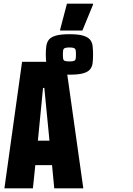

<svg xmlns="http://www.w3.org/2000/svg" viewBox="-20 -1024 723 1044"><path d="M4 0 100 -688H336L433 0H275L263 -126H172L159 0ZM186 -259H249L221 -546H214ZM358 -618Q311 -618 284.5 -625Q258 -632 246.5 -646Q235 -660 232 -680.5Q229 -701 229 -727Q229 -754 232 -774.5Q235 -795 246.5 -809Q258 -823 284.5 -830.5Q311 -838 358 -838Q405 -838 431 -830.5Q457 -823 469 -809Q481 -795 483.5 -774.5Q486 -754 486 -727Q486 -701 483.5 -680.5Q481 -660 469 -646Q457 -632 431 -625Q405 -618 358 -618ZM358 -690Q375 -690 382.5 -693Q390 -696 391.5 -704.5Q393 -713 393 -727Q393 -743 391.5 -751Q390 -759 382.5 -762.5Q375 -766 358 -766Q340 -766 332.5 -762.5Q325 -759 323.5 -751Q322 -743 322 -727Q322 -713 323.5 -704.5Q325 -696 332.5 -693Q340 -690 358 -690ZM307 -858V-863L344 -1004H486V-999L428 -858Z"/></svg>

Font: Saira ExtraCondensed Black
Style: Regular
Weight: 900
Width: 2
Designer: Hector Gatti with collaboration of the Omnibus-Type team
Foundry: Omnibus-Type
Version: Version 1.101